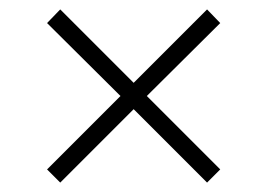

<svg xmlns="http://www.w3.org/2000/svg" viewBox="-20 -498 568 408"><path d="M80 -138 236 -294 80 -449 108 -478 264 -322 420 -478 448 -449 292 -294 448 -138 420 -110 264 -266 108 -110Z"/></svg>

Font: Raigarh
Style: Regular
Weight: 400
Designer: jaikishan Patel
Foundry: MagicType
Version: Version 1.000;FEAKit 1.0